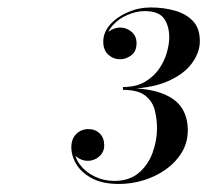

<svg xmlns="http://www.w3.org/2000/svg" viewBox="-20 -932 542 502"><path d="M291 -451Q248.5 -451 221 -465.5Q193.5 -480 180 -502Q166.5 -524 166.5 -547Q166.5 -569 179.5 -581.8Q192.5 -594.5 211.5 -594.5Q229 -594.5 240.8 -583Q252.5 -571.5 252.5 -552Q252.5 -534.5 239.5 -523Q226.5 -511.5 209.5 -511.5Q193.5 -511.5 180.2 -522Q167 -532.5 167 -547H174Q174 -522 188.5 -502.2Q203 -482.5 227 -470.8Q251 -459 279 -459Q318 -459 342.8 -480Q367.5 -501 379 -532.8Q390.5 -564.5 390.5 -597Q390.5 -619.5 385 -642.8Q379.5 -666 360.5 -681.5Q341.5 -697 301.5 -697V-702Q366.5 -702 403.2 -688Q440 -674 455.5 -649.5Q471 -625 471 -591.5Q471 -559.5 455.5 -533.8Q440 -508 414.2 -489.5Q388.5 -471 356.5 -461Q324.5 -451 291 -451ZM301.5 -699.5V-704.5Q336 -704.5 359.2 -718.2Q382.5 -732 396.5 -752.8Q410.5 -773.5 416.5 -795.5Q422.5 -817.5 422.5 -833.5Q422.5 -865 408.5 -884Q394.5 -903 358 -903Q337 -903 313.8 -893.2Q290.5 -883.5 274.2 -865.2Q258 -847 258 -823H251Q251 -840 265 -850Q279 -860 294 -860Q310.5 -860 323.8 -849Q337 -838 337 -819Q337 -797.5 323 -787.2Q309 -777 294 -777Q276.5 -777 263.2 -789Q250 -801 250 -823Q250 -847.5 268 -867.8Q286 -888 314.5 -900.2Q343 -912.5 374 -912.5Q407.5 -912.5 437 -904.2Q466.5 -896 484.5 -877Q502.5 -858 502.5 -824.5Q502.5 -794.5 481.2 -765.8Q460 -737 415.5 -718.2Q371 -699.5 301.5 -699.5Z"/></svg>

Font: Bodoni Moda 18pt SemiBold
Style: Italic
Weight: 600
Italic angle: -13°
Designer: Owen Earl
Foundry: indestructible type
Version: Version 2.005